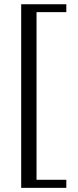

<svg xmlns="http://www.w3.org/2000/svg" viewBox="-20 -698 373 916"><path d="M81.1 198.2V-677.7H296.4V-640.1H154.3V159.7H296.4V198.2Z"/></svg>

Font: Doulos SIL Compact
Style: Regular
Weight: 400
Designer: Walt Agee, Victor Gaultney, Peter Martin, Debbi Hosken
Foundry: SIL International
Version: Version 4.110; 2011; Maintenance release ; LnSpcTght